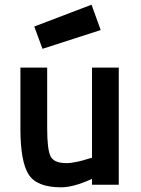

<svg xmlns="http://www.w3.org/2000/svg" viewBox="-20 -787 600 818"><path d="M372 -499H486V0H372V-25Q294 11 240 11Q136 11 101.5 -44.5Q67 -100 67 -238V-499H181V-239Q181 -152 195 -122Q209 -92 263 -92Q283 -92 310 -98Q337 -104 354 -110L372 -115ZM126 -674 370 -767 409 -659 161 -579Z"/></svg>

Font: TitilliumText22L Rg
Style: Bold
Weight: 700
Designer: Campivisivi
Foundry: Campivisivi
Version: 1.000